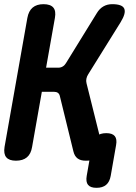

<svg xmlns="http://www.w3.org/2000/svg" viewBox="-33 -760 653 920"><path d="M43.3 10Q10.8 10 -2.9 -6.3Q-16.6 -22.5 -11.2 -56L98.1 -674Q104.2 -707.5 123.5 -723.7Q142.8 -740 175.3 -740Q208.8 -740 222.5 -723.7Q236.2 -707.5 230.1 -674L187.8 -435.6H245.7Q257.8 -435.6 267.2 -441.2Q276.6 -446.7 282.9 -457.1L430.4 -696.3Q443.2 -718 461.9 -729Q480.7 -740 504.4 -740Q553.1 -740 562.4 -718.5Q571.8 -697 544.8 -653.3L389.9 -404.4Q383.2 -394 381 -382.9Q378.8 -371.8 381.5 -361.4L451.9 -79Q462.6 -34 444.6 -12Q426.7 10 377.7 10Q353 10 338.5 -1Q324 -12 318.6 -35L254 -298.7Q251.7 -309.8 244.5 -315Q237.3 -320.2 225.2 -320.2H167.5L120.8 -56Q115.4 -22.5 96.1 -6.3Q76.8 10 43.3 10ZM429.5 140Q400.4 140 388.9 125.8Q377.4 111.6 382.5 82.5L408.2 -64.5Q413.6 -93.6 430.3 -107.8Q447.1 -122 476.2 -122Q505.3 -122 517 -107.8Q528.6 -93.6 523.2 -64.5L497.5 82.5Q492.4 111.6 475.5 125.8Q458.6 140 429.5 140Z"/></svg>

Font: Maple Mono
Style: Italic
Weight: 400
Italic angle: -10°
Monospace: yes
Designer: subframe7536
Version: Version 7.300